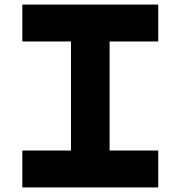

<svg xmlns="http://www.w3.org/2000/svg" viewBox="-20 -820 790 840"><path d="M77.7 0V-161.5H290.5V-638.5H77.7V-800H672.3V-638.5H459.5V-161.5H672.3V0Z"/></svg>

Font: Martian Mono SemiExpanded
Style: Regular
Weight: 400
Width: 6
Monospace: yes
Designer: Roman Shamin
Foundry: Evil Martians
Version: Version 1.000